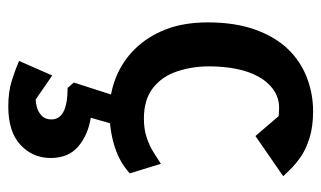

<svg xmlns="http://www.w3.org/2000/svg" viewBox="-176 -351 775 463"><g transform="rotate(90 211.5 -119.5)"><path d="M249 4Q206 4 167 -11.5Q128 -27 98 -57.5Q68 -88 51 -131.5Q34 -175 34 -233Q34 -299 51.5 -347.5Q69 -396 98.5 -426.5Q128 -457 167 -472Q206 -487 248 -487Q285 -487 312.5 -478.5Q340 -470 358.5 -457Q377 -444 388.5 -432Q400 -420 405 -415L308 -348L260 -404L243 -405Q218 -406 198 -392.5Q178 -379 165 -355.5Q152 -332 146 -301.5Q140 -271 140 -236Q140 -196 152 -159.5Q164 -123 192 -101Q220 -79 266 -79Q292 -79 312.5 -86Q333 -93 348.5 -103Q364 -113 375 -120L398 -45Q371 -20 332 -8Q293 4 249 4ZM237 248Q202 248 176 240Q150 232 127 222L162 142L220 182Q227 182 238.5 179Q250 176 259 167.5Q268 159 268 144Q268 105 192 105L179 90L208 0H278L264 49Q306 56 333.5 79.5Q361 103 361 146Q361 189 329.5 218.5Q298 248 237 248Z"/></g></svg>

Font: Kreon Medium
Style: Regular
Weight: 500
Version: Version 2.002